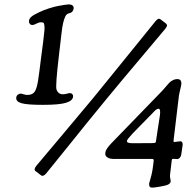

<svg xmlns="http://www.w3.org/2000/svg" viewBox="-20 -791 848 870"><path d="M166.5 -532.2 175.8 -603Q179.7 -636.2 181.2 -652.1Q182.6 -668 180.9 -677.5Q179.2 -687 176 -688.5Q172.9 -689.9 165 -689.9Q155.8 -689.9 144.5 -683.8Q133.3 -677.7 127.4 -677.7Q119.1 -677.7 114.7 -683.3Q110.4 -689 111.3 -696.3Q112.3 -706.5 122.1 -715.1Q131.8 -723.6 157.2 -735.4Q175.3 -744.6 202.4 -753.2Q229.5 -761.7 244.6 -764.2Q282.2 -771 290.5 -771Q315.9 -771 313.5 -751Q310.5 -734.4 293.9 -731Q281.7 -728.5 276.4 -717.3Q264.6 -694.8 258.8 -640.6L247.1 -540.5Q231 -403.3 235.8 -386.2Q243.2 -363.8 265.1 -363.8Q274.9 -363.8 283.2 -366.5Q291.5 -369.1 295.9 -369.1Q303.2 -369.1 307.6 -364.5Q312 -359.9 311 -352.1Q308.6 -334 278.1 -325Q247.6 -315.9 173.8 -315.9Q102.5 -315.9 76.9 -323.5Q51.3 -331.1 53.7 -349.1Q54.2 -356.4 60.3 -361.6Q66.4 -366.7 73.7 -366.7Q78.6 -366.7 86.9 -363.8Q95.2 -360.8 105 -360.8Q128.9 -360.8 139.2 -378.9Q147 -392.6 152.1 -423.6Q157.2 -454.6 166.5 -532.2ZM438.5 -313Q378.9 -240.7 297.4 -138.9Q215.8 -37.1 189.5 -5.4Q175.8 10.7 166 3.4L141.1 -15.6Q131.3 -22.9 144.5 -39.6Q162.6 -61.5 249 -163.8Q335.4 -266.1 398.9 -342.8L424.8 -374.5Q483.9 -446.3 570.8 -554.4Q657.7 -662.6 684.1 -694.3Q696.8 -710.9 707 -703.6L731.9 -684.6Q737.8 -679.2 736.8 -674.3Q735.8 -669.4 729 -660.6Q714.8 -643.1 621.6 -532.7Q528.3 -422.4 464.4 -344.7ZM668.5 -70.8H496.1Q487.8 -70.8 479.7 -72.3Q471.7 -73.7 463.9 -79.8Q456.1 -85.9 457 -96.2L458 -102.1Q460 -116.2 485.4 -142.6L714.4 -378.9Q720.7 -385.7 731 -397.7Q741.2 -409.7 746.8 -415.8Q752.4 -421.9 762.5 -427.2Q772.5 -432.6 783.7 -432.6Q794.9 -432.6 798.8 -425.8Q802.7 -418.9 801.8 -410.6Q800.8 -401.9 796.4 -384.3Q792 -366.7 790.5 -355.5L766.6 -155.8Q766.1 -150.4 766.6 -148.9Q767.1 -147.5 769.5 -147.5Q774.4 -147.5 783.7 -149.2Q793 -150.9 796.9 -150.9Q802.7 -150.9 805.7 -145.8Q808.6 -140.6 807.6 -133.8Q806.6 -123.5 803.7 -106.7Q800.8 -89.8 800.8 -88.4Q799.8 -82 794.7 -76.2Q789.6 -70.3 782.7 -70.3Q782.2 -70.3 775.1 -70.8Q768.1 -71.3 764.6 -71.3Q758.8 -71.3 758.3 -64.9L750.5 1Q749.5 8.8 751.7 18.8Q753.9 28.8 753.4 30.8Q752.9 41.5 736.8 47.4Q727.5 50.8 703.6 54.9Q679.7 59.1 670.4 59.1Q665 59.1 662.1 58.1Q659.2 57.1 657.2 52.7Q655.3 48.3 655.8 40Q656.2 37.6 659.4 27.6Q662.6 17.6 666.7 0.2Q670.9 -17.1 673.3 -37.6L676.3 -62Q676.8 -67.4 675 -69.1Q673.3 -70.8 668.5 -70.8ZM687 -152.8Q687.5 -159.7 695.3 -208Q703.1 -256.3 704.6 -268.1Q708.5 -298.3 698.7 -298.3Q689.9 -298.3 678.2 -285.6L580.1 -185.1Q556.2 -159.7 555.2 -152.8Q553.7 -142.1 578.6 -142.1Q596.2 -142.1 630.6 -142.3Q665 -142.6 672.4 -142.6Q681.6 -142.6 684.1 -144.8Q686.5 -147 687 -152.8Z"/></svg>

Font: Cooper* Medium
Style: Italic
Weight: 500
Italic angle: -7°
Designer: Owen Earl
Foundry: indestructible type*
Version: Version 0.001